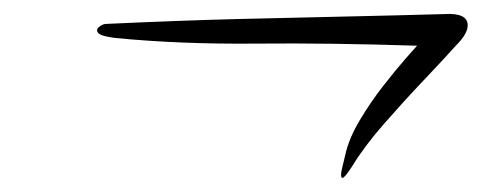

<svg xmlns="http://www.w3.org/2000/svg" viewBox="-20 -274 714 273"><path d="M467 -21Q465 -21 465 -25Q465 -30 467.5 -39.5Q470 -49 471 -54Q476 -77 491.5 -103Q507 -129 525 -152Q543 -175 557 -191Q571 -207 573 -209Q451 -213 343.5 -212Q236 -211 144 -220Q129 -222 123.5 -224.5Q118 -227 118 -231Q118 -234 122.5 -237Q127 -240 131 -240Q239 -245 320.5 -247Q402 -249 471.5 -250.5Q541 -252 612 -254Q645 -256 645 -238Q645 -226 629 -210Q612 -191 583.5 -161Q555 -131 526.5 -98.5Q498 -66 481 -38Q470 -21 467 -21Z"/></svg>

Font: Hurricane
Style: Regular
Weight: 400
Designer: Robert E. Leuschke
Foundry: Robert E. Leuschke
Version: Version 1.010; ttfautohint (v1.8.3)